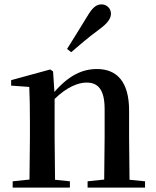

<svg xmlns="http://www.w3.org/2000/svg" viewBox="-20 -859 714 879"><path d="M287 -635 306 -620C344 -653 381 -685 435 -725C472 -752 488 -774 488 -796C488 -823 466 -839 445 -839C421 -839 403 -824 380 -785C343 -724 315 -680 287 -635ZM456 0H644V-29L573 -36L571 -232V-353C571 -486 514 -543 424 -543C358 -543 296 -515 229 -438L223 -532L210 -541L31 -492V-467L114 -461C116 -412 117 -368 117 -301V-232L115 -37L38 -29V0H300V-29L232 -36L230 -232V-406C286 -461 339 -481 376 -481C429 -481 459 -449 459 -359V-232L457 -37L381 -29V0Z"/></svg>

Font: Noto Serif CJK SC SemiBold
Style: Regular
Weight: 600
Designer: Ryoko NISHIZUKA 西塚涼子 (kana & ideographs); Frank Grießhammer (Latin, Greek & Cyrillic); Wenlong ZHANG 张文龙 (bopomofo); San
Foundry: Adobe
Version: Version 2.001;hotconv 1.1.0;makeotfexe 2.6.0